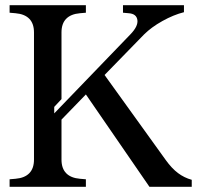

<svg xmlns="http://www.w3.org/2000/svg" viewBox="-20 -720 768 740"><path d="M17 0V-29L40 -31Q75 -34 93 -52.5Q111 -71 111 -105V-595Q111 -629 93 -647.5Q75 -666 40 -669L17 -671V-700H311V-671L288 -669Q253 -666 235 -647.5Q217 -629 217 -595V-338L189 -308V-283L483 -588Q513 -619 509.5 -643Q506 -667 476 -669L454 -671V-700H689V-673Q649 -663 606 -639Q563 -615 535 -587L383 -431L619 -103Q642 -71 666 -53Q690 -35 719 -27V0H556L311 -356L217 -259V-105Q217 -71 235 -52.5Q253 -34 288 -31L311 -29V0Z"/></svg>

Font: Redaction
Style: Regular
Weight: 400
Designer: Jeremy Mickel / Forest Young
Foundry: MCKL
Version: Version 2.001; Redaction